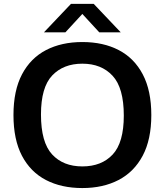

<svg xmlns="http://www.w3.org/2000/svg" viewBox="-20 -968 856 998"><path d="M408 9.5Q299.5 9.5 219 -32.2Q138.5 -74 94.2 -158.2Q50 -242.5 50 -370Q50 -497.5 94.5 -581.8Q139 -666 219.5 -707.8Q300 -749.5 408 -749.5Q517 -749.5 597.5 -707.5Q678 -665.5 722.2 -581.2Q766.5 -497 766.5 -370Q766.5 -243 721.8 -158.8Q677 -74.5 596.5 -32.5Q516 9.5 408 9.5ZM408 -103Q508 -103 565.8 -165Q623.5 -227 623.5 -367Q623.5 -511.5 565.2 -574.2Q507 -637 408 -637Q309.5 -637 251.2 -575.5Q193 -514 193 -373Q193 -228 250.8 -165.5Q308.5 -103 408 -103ZM208.5 -800 349 -948H467L607.5 -800H496L408 -895.5L320 -800Z"/></svg>

Font: Encode Sans SemiExpanded SemiExpanded SemiBold
Style: Regular
Weight: 600
Width: 6
Designer: Multiple Designers
Foundry: Impallari Type
Version: Version 3.000; ttfautohint (v1.8.3) -l 8 -r 50 -G 200 -x 14 